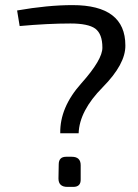

<svg xmlns="http://www.w3.org/2000/svg" viewBox="-20 -732 539 752"><path d="M47 -691Q167 -712 264 -712Q471 -712 471 -554Q472 -481 382 -390Q291 -298 288 -210H216Q214 -311 298 -405Q382 -499 381 -546Q381 -599 353 -620Q325 -640 256 -640Q167 -640 57 -630ZM261 -118Q296 -118 296 -85V-30Q297 0 267 0H244Q209 0 209 -33L210 -88Q210 -118 239 -118Z"/></svg>

Font: Taylor Sans
Style: Regular
Weight: 400
Italic angle: -8°
Designer: Natanael Gama
Version: Version 1.001 September 8, 2015